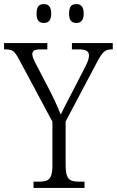

<svg xmlns="http://www.w3.org/2000/svg" viewBox="-27 -925 575 945"><path d="M138 -31H164Q189 -31 203 -36.5Q217 -42 224 -59Q231 -76 231 -109V-326L66 -634Q50 -664 38 -673Q26 -682 1 -682H-7V-713H206V-682H174Q149 -682 140.5 -676Q132 -670 132 -658Q132 -650 137 -637.5Q142 -625 146 -617Q150 -609 152 -606L217 -481Q248 -421 272 -361Q282 -383 324 -463L394 -599Q411 -632 411 -652Q411 -667 399.5 -674.5Q388 -682 362 -682H327V-713H528V-682H521Q499 -682 485 -670Q471 -658 452 -622L296 -327V-111Q296 -77 303 -59.5Q310 -42 324 -36.5Q338 -31 363 -31H389V0H138ZM153 -858Q153 -884 162 -894.5Q171 -905 189 -905Q225 -905 225 -858Q225 -812 189 -812Q171 -812 162 -822.5Q153 -833 153 -858ZM313 -858Q313 -884 322 -894.5Q331 -905 349 -905Q385 -905 385 -858Q385 -812 349 -812Q331 -812 322 -822.5Q313 -833 313 -858Z"/></svg>

Font: Noto Serif NarrowLight
Style: Regular
Weight: 300
Width: 4
Designer: Monotype Design Team
Foundry: Monotype Imaging Inc.
Version: Version 1.001